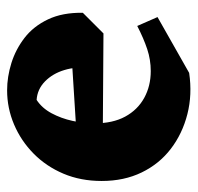

<svg xmlns="http://www.w3.org/2000/svg" viewBox="-28 -512 556 540"><g transform="rotate(-90 250.0 -242.0)"><path d="M315 12Q254 21 199 7Q144 -7 101.5 -39.5Q59 -72 35 -121.5Q11 -171 11 -234Q11 -293 31.5 -341.5Q52 -390 88 -425.5Q124 -461 170 -480.5Q216 -500 266 -500Q304 -500 342.5 -488Q381 -476 413.5 -451Q446 -426 465.5 -385Q485 -344 484 -287L328 -273Q333 -306 323 -339Q313 -372 291 -393.5Q269 -415 239 -417Q216 -402 201.5 -375Q187 -348 180 -316Q173 -284 173 -255Q173 -203 192 -168Q211 -133 244.5 -114.5Q278 -96 320 -96Q352 -96 382 -106Q412 -116 447 -134L472 -77ZM426 -229 127 -231 115 -303 401 -321 484 -287Z"/></g></svg>

Font: Eczar
Style: Bold
Weight: 700
Designer: Vaibhav Singh
Foundry: Rosetta Type Foundry
Version: Version 2.000